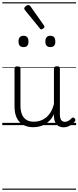

<svg xmlns="http://www.w3.org/2000/svg" viewBox="-20 -1095 686 1680"><path d="M270 18Q222 18 185 -1.5Q148 -21 127.5 -61.5Q107 -102 107 -166V-496Q107 -505 113 -509.5Q119 -514 132 -514Q146 -514 152.5 -509.5Q159 -505 159 -496V-171Q159 -127 171.5 -95.5Q184 -64 210 -47Q236 -30 277 -30Q306 -30 333 -39Q360 -48 383 -66.5Q406 -85 424 -115Q442 -145 452 -186V-496Q452 -506 458.5 -510.5Q465 -515 479 -515Q492 -515 498 -510.5Q504 -506 504 -496V-93Q504 -73 508.5 -58.5Q513 -44 523 -36.5Q533 -29 547 -29Q557 -29 567 -32.5Q577 -36 587 -43Q597 -50 607 -61Q613 -67 620 -66.5Q627 -66 633 -59Q638 -54 639.5 -47Q641 -40 636 -34Q625 -19 609 -7Q593 5 575 12Q557 19 537 19Q517 19 502 13Q487 7 476 -5Q465 -17 459 -35Q453 -53 452 -76V-97Q437 -63 415.5 -41Q394 -19 370 -6Q346 7 320.5 12.5Q295 18 270 18ZM186 -683Q164 -683 153 -695Q142 -707 142 -732Q142 -757 153 -769.5Q164 -782 186 -782Q208 -782 218.5 -769.5Q229 -757 229 -732Q230 -707 219 -695Q208 -683 186 -683ZM421 -683Q399 -683 388 -695Q377 -707 377 -732Q377 -757 388 -769.5Q399 -782 421 -782Q442 -782 453 -769.5Q464 -757 464 -732Q465 -707 453.5 -695Q442 -683 421 -683ZM342 -838Q339 -838 335.5 -839.5Q332 -841 329 -846L198 -1007Q195 -1012 193.5 -1014.5Q192 -1017 192 -1022Q192 -1028 198.5 -1035Q205 -1042 213.5 -1046.5Q222 -1051 228 -1051Q238 -1051 245 -1042L364 -873Q367 -869 368 -866Q369 -863 369 -861Q369 -854 359 -846Q349 -838 342 -838ZM0 555H646V565H0ZM0 -20H646V0H0ZM0 -505H646V-500H0ZM0 -1075H646V-1065H0Z"/></svg>

Font: Playwrite AR Guides
Style: Regular
Weight: 400
Designer: Veronika Burian, José Scaglione
Foundry: TypeTogether
Version: Version 1.003